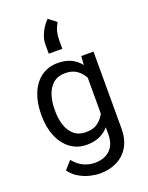

<svg xmlns="http://www.w3.org/2000/svg" viewBox="-185 -913 932 1211"><g transform="rotate(-20 281.0 -307.0)"><path d="M47.4 -258.3V-268.6Q47.4 -349.1 72.8 -409.9Q98.1 -470.7 144.8 -504.4Q191.4 -538.1 255.9 -538.1Q306.2 -538.1 343.5 -520.5Q380.9 -502.9 406.7 -469.7L411.1 -528.3H493.2V-11.2Q493.2 58.6 464.8 107.9Q436.5 157.2 386 182.9Q335.4 208.5 269.5 208.5Q242.2 208.5 205.3 200Q168.5 191.4 133.1 171.1Q97.7 150.9 73.7 116.7L121.1 63Q154.3 103 190.7 118.7Q227.1 134.3 262.7 134.3Q326.7 134.3 364.7 98.4Q402.8 62.5 402.8 -6.8V-53.2Q377 -22.9 340.1 -6.6Q303.2 9.8 254.9 9.8Q191.4 9.8 144.8 -25.1Q98.1 -60.1 72.8 -120.6Q47.4 -181.2 47.4 -258.3ZM137.7 -268.6V-258.3Q137.7 -206.1 152.1 -162.4Q166.5 -118.7 197.3 -92.8Q228 -66.9 276.9 -66.9Q325.2 -66.9 355.2 -88.9Q385.3 -110.8 402.8 -145V-385.7Q385.7 -418.5 355.5 -440.2Q325.2 -461.9 277.8 -461.9Q228.5 -461.9 197.5 -435.5Q166.5 -409.2 152.1 -365.2Q137.7 -321.3 137.7 -268.6ZM223.6 -612.3V-675.3Q223.6 -704.1 234.4 -732.7Q245.1 -761.2 261 -784.7Q276.9 -808.1 292 -821.8L344.2 -781.2Q327.6 -752 321 -726.6Q314.5 -701.2 314.5 -670.9V-612.3Z"/></g></svg>

Font: Vazirmatn UI
Style: Regular
Weight: 400
Designer: Saber Rastikerdar
Foundry: Saber Rastikerdar
Version: Version 33.003